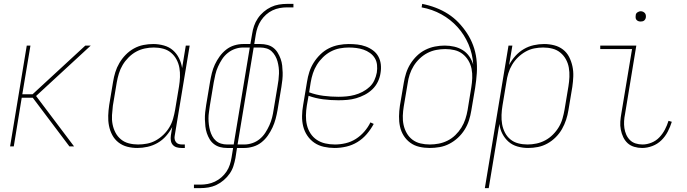

<svg xmlns="http://www.w3.org/2000/svg" viewBox="-20 -755 3540 990"><path d="M338 0 149 -251H92L51 0H32L118 -520H137L95 -269H148L420 -520H448L166 -260L362 0Z M688 8Q661 8 636 1.5Q611 -5 591 -20.5Q571 -36 559 -58.5Q547 -81 542 -106.5Q537 -132 538 -159Q539 -186 543 -213L563 -333Q567 -358 574.5 -382.5Q582 -407 595.5 -430Q609 -453 628 -472.5Q647 -492 670.5 -505Q694 -518 719.5 -523Q745 -528 770 -528Q798 -528 825 -520.5Q852 -513 871.5 -496Q891 -479 903 -455Q915 -431 919 -404L938 -520H958L881 -56Q879 -47 880.5 -38Q882 -29 887.5 -22Q893 -15 901.5 -12.5Q910 -10 919 -10H933V8H916Q903 8 891 4.5Q879 1 871 -8Q863 -17 861 -30Q859 -43 861 -56L868 -100Q855 -75 836 -53.5Q817 -32 792.5 -18Q768 -4 741 2Q714 8 688 8ZM692 -10Q715 -10 738.5 -14.5Q762 -19 783.5 -31Q805 -43 823 -60.5Q841 -78 853.5 -99Q866 -120 872.5 -143Q879 -166 883 -189L903 -309Q907 -333 908 -357.5Q909 -382 905 -405Q901 -428 890 -448.5Q879 -469 861.5 -483.5Q844 -498 821 -504Q798 -510 773 -510Q750 -510 726.5 -505Q703 -500 682 -488.5Q661 -477 643 -459Q625 -441 612.5 -420Q600 -399 593 -376Q586 -353 582 -330L562 -210Q559 -186 557.5 -161.5Q556 -137 560.5 -114Q565 -91 575.5 -71Q586 -51 603.5 -36.5Q621 -22 644 -16Q667 -10 692 -10Z M980 215V197H1013Q1032 197 1051 193.5Q1070 190 1088 181.5Q1106 173 1121.5 159.5Q1137 146 1148 129.5Q1159 113 1165 94.5Q1171 76 1174 57L1182 8H1151Q1132 8 1115 3.5Q1098 -1 1084 -11.5Q1070 -22 1061 -37Q1052 -52 1046.5 -68.5Q1041 -85 1039 -103Q1037 -121 1036.5 -139Q1036 -157 1038 -176Q1040 -195 1043 -213L1063 -333Q1067 -356 1072.5 -378.5Q1078 -401 1088 -422.5Q1098 -444 1112.5 -464Q1127 -484 1146 -499Q1165 -514 1188 -521Q1211 -528 1233 -528H1271L1280 -580Q1283 -601 1290 -621.5Q1297 -642 1309.5 -660.5Q1322 -679 1339.5 -694Q1357 -709 1377 -718.5Q1397 -728 1418 -731.5Q1439 -735 1460 -735H1493V-717H1460Q1441 -717 1422 -713.5Q1403 -710 1385 -701.5Q1367 -693 1352 -679.5Q1337 -666 1326 -649.5Q1315 -633 1308.5 -614.5Q1302 -596 1299 -577L1291 -528H1322Q1341 -528 1358.5 -523.5Q1376 -519 1389.5 -508.5Q1403 -498 1412 -483Q1421 -468 1427 -451.5Q1433 -435 1435 -417Q1437 -399 1437.5 -381Q1438 -363 1436 -344Q1434 -325 1431 -307L1411 -187Q1407 -164 1401 -141.5Q1395 -119 1385 -97.5Q1375 -76 1361 -56Q1347 -36 1328 -21Q1309 -6 1285.5 1Q1262 8 1240 8H1202L1194 60Q1190 81 1183.5 101.5Q1177 122 1164 140.5Q1151 159 1133.5 174Q1116 189 1096 198.5Q1076 208 1055 211.5Q1034 215 1013 215ZM1205 -10H1240Q1260 -10 1281 -17Q1302 -24 1319 -38Q1336 -52 1348 -70.5Q1360 -89 1369 -109Q1378 -129 1383 -149Q1388 -169 1391 -190L1411 -310Q1414 -326 1416 -342.5Q1418 -359 1418.5 -375.5Q1419 -392 1417 -407.5Q1415 -423 1411 -438Q1407 -453 1399 -467Q1391 -481 1380 -491Q1369 -501 1353.5 -505.5Q1338 -510 1322 -510H1288ZM1185 -10 1268 -510H1233Q1213 -510 1192.5 -503Q1172 -496 1154.5 -482Q1137 -468 1125 -449.5Q1113 -431 1104 -411Q1095 -391 1090.5 -371Q1086 -351 1082 -330L1062 -210Q1060 -194 1057.5 -177.5Q1055 -161 1055 -144.5Q1055 -128 1057 -112.5Q1059 -97 1063 -82Q1067 -67 1074.5 -53Q1082 -39 1093.5 -29Q1105 -19 1120 -14.5Q1135 -10 1151 -10Z M1705 8Q1677 8 1650 2Q1623 -4 1601.5 -18.5Q1580 -33 1565 -55Q1550 -77 1543.5 -103Q1537 -129 1537.5 -157Q1538 -185 1543 -213L1563 -333Q1567 -359 1575 -384Q1583 -409 1597.5 -432Q1612 -455 1632 -474.5Q1652 -494 1676 -506Q1700 -518 1726.5 -523Q1753 -528 1778 -528Q1801 -528 1823 -525.5Q1845 -523 1865.5 -515.5Q1886 -508 1903.5 -495Q1921 -482 1931 -463.5Q1941 -445 1943.5 -423Q1946 -401 1942 -378Q1939 -356 1928.5 -334Q1918 -312 1900.5 -295Q1883 -278 1861 -266.5Q1839 -255 1816.5 -248.5Q1794 -242 1771 -240Q1748 -238 1725 -238Q1685 -238 1646 -243Q1607 -248 1571 -261L1562 -210Q1558 -185 1557.5 -159.5Q1557 -134 1562.5 -110.5Q1568 -87 1581 -67Q1594 -47 1613.5 -34Q1633 -21 1657 -15.5Q1681 -10 1707 -10Q1734 -10 1762 -16.5Q1790 -23 1814.5 -38.5Q1839 -54 1858.5 -76.5Q1878 -99 1890 -124L1907 -116Q1892 -88 1871 -63.5Q1850 -39 1823 -22.5Q1796 -6 1765.5 1Q1735 8 1705 8ZM1725 -256Q1746 -256 1767 -258Q1788 -260 1808.5 -265.5Q1829 -271 1848.5 -281Q1868 -291 1884.5 -306Q1901 -321 1910 -340.5Q1919 -360 1923 -381Q1926 -401 1924 -420.5Q1922 -440 1912.5 -455.5Q1903 -471 1887.5 -482Q1872 -493 1854.5 -499Q1837 -505 1817.5 -507.5Q1798 -510 1778 -510Q1755 -510 1731.5 -505.5Q1708 -501 1686 -489.5Q1664 -478 1645.5 -460Q1627 -442 1614 -421Q1601 -400 1593.5 -377Q1586 -354 1582 -330L1574 -279Q1609 -266 1647.5 -261Q1686 -256 1725 -256Z M2196 8Q2168 8 2142 2Q2116 -4 2095.5 -19Q2075 -34 2061.5 -55.5Q2048 -77 2042.5 -102.5Q2037 -128 2037.5 -155.5Q2038 -183 2042 -210L2062 -328Q2066 -353 2074 -378Q2082 -403 2096 -425.5Q2110 -448 2129.5 -467Q2149 -486 2173 -498Q2197 -510 2222.5 -515Q2248 -520 2273 -520Q2298 -520 2322 -514.5Q2346 -509 2366 -496.5Q2386 -484 2399.5 -464.5Q2413 -445 2420 -422Q2417 -477 2395.5 -527Q2374 -577 2338.5 -616Q2303 -655 2256 -681Q2209 -707 2154 -717L2157 -735Q2193 -728 2227 -715Q2261 -702 2290.5 -683Q2320 -664 2344 -639Q2368 -614 2387.5 -584.5Q2407 -555 2419.5 -521.5Q2432 -488 2436.5 -451.5Q2441 -415 2438.5 -377.5Q2436 -340 2430 -302L2410 -184Q2406 -159 2398 -134Q2390 -109 2375.5 -86Q2361 -63 2341 -44.5Q2321 -26 2297 -13.5Q2273 -1 2247 3.5Q2221 8 2196 8ZM2196 -10Q2219 -10 2242.5 -14.5Q2266 -19 2288 -30Q2310 -41 2328 -58.5Q2346 -76 2359 -97Q2372 -118 2379.5 -141Q2387 -164 2391 -187L2410 -304Q2414 -328 2415 -352.5Q2416 -377 2411.5 -400Q2407 -423 2395 -443Q2383 -463 2365 -477Q2347 -491 2324 -496.5Q2301 -502 2276 -502Q2253 -502 2229.5 -497.5Q2206 -493 2184.5 -482Q2163 -471 2144.5 -453.5Q2126 -436 2113 -415Q2100 -394 2092.5 -371Q2085 -348 2082 -325L2062 -207Q2058 -183 2057 -158.5Q2056 -134 2061 -111Q2066 -88 2077.5 -68Q2089 -48 2107 -34.5Q2125 -21 2148 -15.5Q2171 -10 2196 -10Z M2480 215 2602 -520H2622L2605 -420Q2618 -445 2637.5 -466.5Q2657 -488 2681 -502Q2705 -516 2732 -522Q2759 -528 2785 -528Q2812 -528 2837.5 -521.5Q2863 -515 2883 -499.5Q2903 -484 2914.5 -461.5Q2926 -439 2931.5 -413.5Q2937 -388 2936 -361Q2935 -334 2931 -307L2911 -187Q2907 -162 2899 -137.5Q2891 -113 2878 -90Q2865 -67 2845.5 -47.5Q2826 -28 2802.5 -15Q2779 -2 2753.5 3Q2728 8 2703 8Q2675 8 2648.5 0.5Q2622 -7 2602.5 -24Q2583 -41 2570.5 -65Q2558 -89 2555 -116L2500 215ZM2700 -10Q2723 -10 2746.5 -15Q2770 -20 2791.5 -31.5Q2813 -43 2831 -61Q2849 -79 2861.5 -100Q2874 -121 2880.5 -144Q2887 -167 2891 -190L2911 -310Q2915 -334 2916 -358.5Q2917 -383 2913 -406Q2909 -429 2898 -449Q2887 -469 2869.5 -483.5Q2852 -498 2829 -504Q2806 -510 2781 -510Q2758 -510 2735 -505.5Q2712 -501 2690.5 -489Q2669 -477 2651 -459.5Q2633 -442 2620.5 -421Q2608 -400 2601 -377Q2594 -354 2591 -331L2571 -211Q2567 -187 2566 -162.5Q2565 -138 2569 -115Q2573 -92 2583.5 -71.5Q2594 -51 2611.5 -36.5Q2629 -22 2652 -16Q2675 -10 2700 -10Z M3291 8Q3270 8 3250 2Q3230 -4 3216 -17Q3202 -30 3193.5 -48Q3185 -66 3181 -86.5Q3177 -107 3178.5 -128Q3180 -149 3184 -171L3239 -502H3075V-520H3261L3203 -168Q3199 -149 3198 -130.5Q3197 -112 3199.5 -94.5Q3202 -77 3209 -61Q3216 -45 3228 -33Q3240 -21 3257 -15.5Q3274 -10 3293 -10Q3316 -10 3339.5 -19.5Q3363 -29 3380 -47Q3397 -65 3408.5 -87Q3420 -109 3427 -132L3444 -127Q3436 -101 3423 -76Q3410 -51 3390 -31.5Q3370 -12 3343.5 -2Q3317 8 3291 8ZM3283 -644Q3277 -644 3271.5 -646Q3266 -648 3262 -652.5Q3258 -657 3257.5 -663.5Q3257 -670 3258 -676Q3258 -681 3260.5 -685Q3263 -689 3267 -691.5Q3271 -694 3275 -695.5Q3279 -697 3284 -697Q3290 -697 3295.5 -694.5Q3301 -692 3305 -687.5Q3309 -683 3310 -676.5Q3311 -670 3310 -664Q3309 -659 3306.5 -655Q3304 -651 3300.5 -648.5Q3297 -646 3292.5 -645Q3288 -644 3283 -644Z"/></svg>

Font: Iosevka Thin
Style: Italic
Weight: 100
Italic angle: -9°
Monospace: yes
Designer: Belleve Invis
Foundry: Belleve Invis
Version: Version 32.5.0; ttfautohint (v1.8.4)